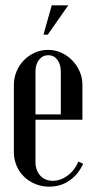

<svg xmlns="http://www.w3.org/2000/svg" viewBox="-20 -691 354 720"><path d="M32 -372Q32 -399 42 -423Q52 -447 69.5 -465Q87 -483 110.5 -493.5Q134 -504 160 -504Q186 -504 209.5 -493.5Q233 -483 250.5 -465Q268 -447 278.5 -423.5Q289 -400 289 -373V-242H113V-84Q113 -52 131 -32.5Q149 -13 178 -13Q207 -13 233.5 -32.5Q260 -52 274 -85L292 -77Q273 -36 240 -13.5Q207 9 165 9Q137 9 112.5 -1Q88 -11 70 -28.5Q52 -46 42 -70Q32 -94 32 -121ZM208 -262V-422Q208 -450 195 -467Q182 -484 161 -484Q140 -484 126.5 -467Q113 -450 113 -422V-262ZM143 -561 174 -671H236L159 -561Z"/></svg>

Font: Moniqa SemBd Narrow Heading
Style: Regular
Weight: 600
Width: 4
Designer: Rajesh Rajput
Foundry: Rajesh Rajput
Version: Version 1.000